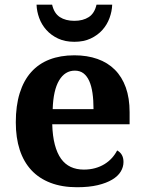

<svg xmlns="http://www.w3.org/2000/svg" viewBox="-20 -783 611 813"><path d="M296.9 -483.9Q254.9 -483.9 230.2 -442.4Q205.6 -400.9 203.1 -320.8H376Q376 -358.9 371.6 -389.2Q367.2 -419.4 357.7 -440.4Q348.1 -461.4 333.3 -472.7Q318.4 -483.9 296.9 -483.9ZM306.2 9.8Q242.7 9.8 194.1 -8.8Q145.5 -27.3 112.8 -62.5Q80.1 -97.7 63.5 -148.7Q46.9 -199.7 46.9 -265.1Q46.9 -335.4 63.5 -388.7Q80.1 -441.9 111.8 -477.5Q143.6 -513.2 189.7 -531Q235.8 -548.8 294.9 -548.8Q349.1 -548.8 392.6 -533.4Q436 -518.1 466.3 -487.8Q496.6 -457.5 512.7 -412.6Q528.8 -367.7 528.8 -308.1V-256.8H201.2Q202.6 -206.5 212.2 -170.4Q221.7 -134.3 238.5 -110.8Q255.4 -87.4 279.5 -76.2Q303.7 -64.9 335 -64.9Q360.8 -64.9 382.8 -71Q404.8 -77.1 422.6 -88.1Q440.4 -99.1 453.9 -114Q467.3 -128.9 476.1 -146Q502.9 -131.3 502.9 -97.2Q502.9 -75.7 491.2 -56.4Q479.5 -37.1 455.1 -22.5Q430.7 -7.8 393.8 1Q356.9 9.8 306.2 9.8ZM294.9 -606Q255.4 -606 225.8 -619.9Q196.3 -633.8 176.3 -656.2Q156.2 -678.7 146 -706.8Q135.7 -734.9 134.8 -763.2H200.7Q209 -726.6 233.4 -710.7Q257.8 -694.8 294.9 -694.8Q331.5 -694.8 356 -710.7Q380.4 -726.6 388.7 -763.2H455.1Q454.1 -734.9 443.8 -706.8Q433.6 -678.7 413.6 -656.2Q393.6 -633.8 364 -619.9Q334.5 -606 294.9 -606Z"/></svg>

Font: Droids
Style: b
Weight: 700
Foundry: Ascender Corporation
Version: Version 1.00 build 113